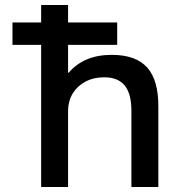

<svg xmlns="http://www.w3.org/2000/svg" viewBox="-20 -750 717 770"><path d="M450 -570H30V-660H450ZM145 0V-730H253V-458H255Q286 -494 329 -512Q372 -530 428 -530Q525 -530 570.5 -479Q616 -428 615 -320V0H507V-300Q508 -372 481 -406Q454 -440 398 -440Q356 -440 323.5 -423Q291 -406 272.5 -376.5Q254 -347 253 -309V0Z"/></svg>

Font: M PLUS 2 Medium
Style: Regular
Weight: 500
Designer: Coji Morishita
Foundry: UNDERFOREST DESIGN
Version: Version 1.001